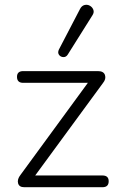

<svg xmlns="http://www.w3.org/2000/svg" viewBox="-20 -782 499 802"><path d="M81 0Q60 0 55.5 -16.5Q51 -33 66 -52L347 -436H77Q51 -436 51 -461Q51 -485 77 -485H389Q413 -485 418.5 -468.5Q424 -452 410 -435L127 -49H408Q434 -49 434 -25Q434 0 408 0ZM263 -554Q256 -543 244.5 -543.5Q233 -544 226.5 -553Q220 -562 226 -575L314 -744Q321 -758 333 -761Q345 -764 355.5 -758Q366 -752 370 -741Q374 -730 366 -718Z"/></svg>

Font: Nunito Light
Style: Regular
Weight: 300
Designer: Vernon Adams
Foundry: Vernon Adams
Version: Version 3.601; ttfautohint (v1.8.2.53-6de2)